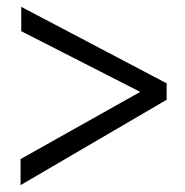

<svg xmlns="http://www.w3.org/2000/svg" viewBox="-20 -587 540 560"><path d="M40 -47 466 -296V-344L42 -567V-496L389 -319L40 -123Z"/></svg>

Font: Inconsolata
Style: Regular
Weight: 400
Monospace: yes
Designer: Raph Levien, Cyreal, Brenton Simpson
Foundry: Raph Levien, Cyreal, Google
Version: Version 3.100